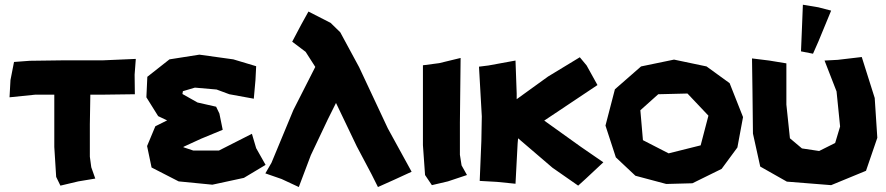

<svg xmlns="http://www.w3.org/2000/svg" viewBox="-20 -752 3675 796"><path d="M38.1 -495.1 23.4 -419.9 19.5 -348.6 125 -359.4H205.1V-278.3V-142.6L212.9 -18.6L230.5 17.6L304.7 0L375 -11.7L358.4 -58.6L352.5 -102.5V-236.3L354.5 -359.4H395.5L539.1 -361.3L538.1 -442.4L543 -507.8L409.2 -502H252L103.5 -500Z M1042 -477.5 947.3 -505.9 806.6 -525.4 682.6 -505.9 590.8 -433.6 586.9 -348.6 635.7 -270.5 672.9 -252.9 624 -228.5 589.8 -146.5 608.4 -57.6 720.7 0 860.4 13.7 991.2 -14.6 1081.1 -68.4 1042 -137.7 1024.4 -197.3 887.7 -127.9H781.2L740.2 -141.6L741.2 -143.6L813.5 -176.8L903.3 -213.9L889.6 -281.2L876 -309.6L798.8 -327.1L736.3 -362.3L738.3 -374L788.1 -388.7L877.9 -380.9L930.7 -361.3L1032.2 -342.8L1039.1 -419.9Z M1258.8 -704.1 1228.5 -649.4 1191.4 -579.1 1247.1 -537.1 1287.1 -474.6 1196.3 -295.9 1105.5 -77.1 1080.1 -33.2 1147.5 -9.8 1218.8 23.4 1268.6 -108.4 1338.9 -256.8 1373 -325.2 1459 -145.5 1520.5 -29.3 1546.9 23.4 1614.3 -6.8 1686.5 -40 1587.9 -219.7 1468.8 -473.6 1390.6 -618.2 1350.6 -657.2Z M1733.4 -481.4V-285.2V-150.4L1742.2 -26.4L1770.5 15.6L1836.9 0L1916 -26.4L1893.6 -66.4L1886.7 -110.4V-244.1L1889.6 -511.7L1800.8 -490.2Z M1965.8 -475.6 1977.5 -269.5 1975.6 -167 1968.8 -2 2040 2 2117.2 9.8 2126 -157.2 2127.9 -178.7 2270.5 -56.6 2377 17.6 2408.2 -10.7 2481.4 -79.1 2387.7 -143.6 2236.3 -252 2457 -399.4 2412.1 -480.5 2383.8 -514.6 2252 -434.6 2122.1 -340.8V-364.3L2117.2 -501L2004.9 -480.5Z M2774.4 -504.9 2637.7 -476.6 2529.3 -381.8 2490.2 -231.4 2533.2 -99.6 2614.3 -23.4 2742.2 10.7 2850.6 7.8 2971.7 -51.8 3037.1 -140.6 3060.5 -266.6 3004.9 -407.2 2909.2 -476.6ZM2830.1 -364.3 2917 -272.5 2884.8 -149.4 2752 -116.2 2645.5 -170.9 2634.8 -294.9 2709 -361.3Z M3097.7 -509.8 3099.6 -377.9 3101.6 -198.2 3131.8 -61.5 3242.2 1 3425.8 15.6 3570.3 -43.9 3617.2 -180.7 3606.4 -345.7 3552.7 -515.6 3453.1 -503.9 3398.4 -501 3448.2 -373 3462.9 -227.5 3442.4 -159.2 3376 -126 3304.7 -136.7 3254.9 -178.7 3240.2 -318.4V-489.3L3168.9 -501ZM3308.6 -732.4 3304.7 -633.8 3300.8 -539.1 3350.6 -529.3 3373 -580.1 3425.8 -708 3373 -721.7Z"/></svg>

Font: MaokenAssortedSans-Lite
Style: Lite
Weight: 400
Version: Version 1.400